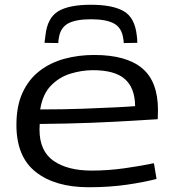

<svg xmlns="http://www.w3.org/2000/svg" viewBox="-20 -777 729 807"><path d="M353 10Q212 10 130.5 -54Q49 -118 49 -252Q49 -332 75 -388Q101 -444 146.5 -479Q192 -514 251 -530Q310 -546 376 -546Q510 -546 577 -490.5Q644 -435 644 -314Q644 -308 643.5 -297Q643 -286 643 -276Q609 -274 537 -269.5Q465 -265 365.5 -261Q266 -257 147 -256Q146 -246 146 -233Q146 -142 205 -101Q264 -60 365 -60Q435 -60 505 -70Q575 -80 627 -91L638 -25Q585 -11 512 -0.5Q439 10 353 10ZM149 -317Q245 -317 328 -320Q411 -323 469.5 -326Q528 -329 548 -331Q547 -408 504.5 -445Q462 -482 371 -482Q324 -482 276.5 -467.5Q229 -453 194 -417Q159 -381 149 -317ZM362 -757Q453 -757 500 -730Q547 -703 555 -627Q557 -615 557 -597L500 -596Q500 -601 499.5 -605.5Q499 -610 498 -615Q492 -660 459.5 -678Q427 -696 362 -696Q298 -696 265.5 -678Q233 -660 227 -615Q226 -610 225.5 -605.5Q225 -601 225 -596L167 -597Q168 -605 169 -613Q170 -621 171 -628Q179 -702 224.5 -729.5Q270 -757 362 -757Z"/></svg>

Font: Georama Extended
Style: Regular
Weight: 400
Width: 7
Designer: Jean-Baptiste Levee
Foundry: Production Type
Version: Version 1.000